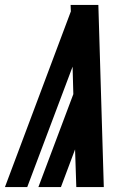

<svg xmlns="http://www.w3.org/2000/svg" viewBox="-26 -755 546 775"><path d="M282 0 277 -152 220 0H129L270 -375L267 -486L84 0H-6L260 -709L259 -735H371L393 0Z"/></svg>

Font: Iosevka Term Curly Hv Obl
Style: Regular
Weight: 900
Italic angle: -9°
Designer: Belleve Invis
Foundry: Belleve Invis
Version: Version 32.3.0